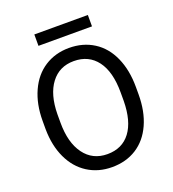

<svg xmlns="http://www.w3.org/2000/svg" viewBox="-154 -979 996 1106"><g transform="rotate(-20 344.0 -426.0)"><path d="M629.4 -332.5Q629.4 -228 594.2 -150.1Q559.1 -72.3 494.6 -31.2Q430.2 9.8 344.2 9.8Q260.3 9.8 195.3 -31.5Q130.4 -72.8 94.5 -149.2Q58.6 -225.6 57.6 -326.2V-377.4Q57.6 -480 93.3 -558.6Q128.9 -637.2 194.1 -679Q259.3 -720.7 343.3 -720.7Q428.7 -720.7 493.9 -679.4Q559.1 -638.2 594.2 -559.8Q629.4 -481.4 629.4 -377.4ZM536.1 -378.4Q536.1 -504.9 485.4 -572.5Q434.6 -640.1 343.3 -640.1Q254.4 -640.1 203.4 -572.5Q152.3 -504.9 150.9 -384.8V-332.5Q150.9 -210 202.4 -139.9Q253.9 -69.8 344.2 -69.8Q435.1 -69.8 484.9 -136Q534.7 -202.1 536.1 -325.7ZM511.2 -792H183.1V-861.8H511.2Z"/></g></svg>

Font: Roboto
Style: Regular
Weight: 400
Designer: Google
Version: Version 2.001047; 2015